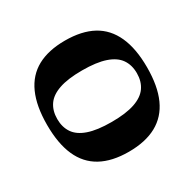

<svg xmlns="http://www.w3.org/2000/svg" viewBox="-120 -632 779 770"><g transform="rotate(-30 269.5 -246.5)"><path d="M268.7 10.6Q191.7 10.6 140.1 -17.7Q88.6 -46 63.3 -103Q37.9 -160 37.9 -246.7Q37.9 -333.4 63.6 -390.7Q89.3 -448.1 140.8 -476.1Q192.3 -504 268.7 -504Q346 -504 397.4 -476.1Q448.8 -448.1 474.8 -390.7Q500.8 -333.4 500.8 -246.7Q500.8 -160 475.1 -103Q449.4 -46 397.7 -17.7Q346 10.6 268.7 10.6ZM268.7 -127.4Q335 -127.4 375.9 -141.4Q416.7 -155.3 435.2 -182.1Q453.7 -208.8 453.7 -246.7Q453.7 -284.6 435.2 -311.3Q416.7 -338.1 375.9 -352Q335 -366 268.7 -366Q202.3 -366 161.9 -352Q121.4 -338.1 103.2 -311.3Q85 -284.6 85 -246.7Q85 -208.8 103.2 -182.1Q121.4 -155.3 161.9 -141.4Q202.3 -127.4 268.7 -127.4Z"/></g></svg>

Font: Ojuju ExtraLight
Style: Regular
Weight: 200
Designer: Chisaokwu Joboson, Mirko Velimirovic
Foundry: Udi Foundry
Version: Version 1.000